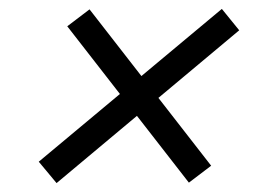

<svg xmlns="http://www.w3.org/2000/svg" viewBox="-20 -587 571 431"><path d="M404 -177 131 -528 181 -566 454 -215ZM107 -176 67 -224 478 -567 517 -519Z"/></svg>

Font: Instrument Sans SemiCondensed
Style: Italic
Weight: 400
Width: 4
Italic angle: -13°
Designer: Rodrigo Fuenzalida
Foundry: fragTYPE
Version: Version 1.000;gftools[0.9.28]